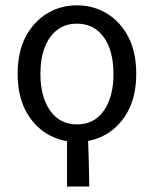

<svg xmlns="http://www.w3.org/2000/svg" viewBox="-20 -518 575 717"><path d="M267.4 12Q206.5 12 156.3 -17.7Q106.2 -47.5 76 -104.4Q45.9 -161.3 45.9 -242.4Q45.9 -324.2 76 -381.1Q106.2 -438 156.3 -468Q206.5 -498.1 267.4 -498.1Q328.2 -498.1 378.4 -468Q428.6 -438 458.7 -381.1Q488.8 -324.2 488.8 -242.4Q488.8 -161.3 458.7 -104.4Q428.6 -47.5 378.4 -17.7Q328.2 12 267.4 12ZM267.4 -53.5Q332.3 -53.5 368 -105.2Q403.8 -156.8 403.8 -242.4Q403.8 -298.7 387.7 -341Q371.5 -383.2 341 -406.4Q310.4 -429.6 267.4 -429.6Q224.3 -429.6 193.8 -406.4Q163.2 -383.2 147.1 -341Q130.9 -298.7 130.9 -242.4Q130.9 -156.8 167 -105.2Q203.1 -53.5 267.4 -53.5ZM230.3 178.5V-24.3L307.6 -22.7Q309 7.2 309.9 31.6Q310.8 56 311.3 78.1Q311.9 100.3 312.4 124.3Q313 148.4 313.3 178.5Z"/></svg>

Font: Source Sans Variable
Style: Regular
Weight: 200
Designer: Paul D. Hunt
Foundry: Adobe Systems Incorporated
Version: Version 3.006;hotconv 1.0.111;makeotfexe 2.5.65597